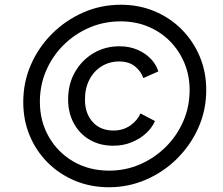

<svg xmlns="http://www.w3.org/2000/svg" viewBox="-20 -777 938 809"><path d="M78 -347Q78 -431 110.5 -505Q143 -579 200 -635.5Q257 -692 331 -724.5Q405 -757 489 -757Q566 -757 631.5 -729.5Q697 -702 746 -652.5Q795 -603 822 -538Q849 -473 849 -398Q849 -313 816 -239Q783 -165 726 -108.5Q669 -52 595 -20Q521 12 439 12Q362 12 296 -15.5Q230 -43 181 -92Q132 -141 105 -206Q78 -271 78 -347ZM779 -398Q779 -459 757 -511.5Q735 -564 696 -603.5Q657 -643 604 -665Q551 -687 488 -687Q418 -687 356.5 -660.5Q295 -634 248 -587.5Q201 -541 174.5 -479.5Q148 -418 148 -348Q148 -266 186 -200Q224 -134 290 -96Q356 -58 440 -58Q509 -58 570 -84.5Q631 -111 678 -157.5Q725 -204 752 -265.5Q779 -327 779 -398ZM267 -358Q267 -423 296 -473.5Q325 -524 374 -553Q423 -582 483 -582Q526 -582 560 -567Q594 -552 616.5 -528Q639 -504 647 -476L584 -448Q574 -477 548.5 -497.5Q523 -518 482 -518Q441 -518 408 -497.5Q375 -477 356.5 -441Q338 -405 338 -357Q338 -299 370.5 -263Q403 -227 458 -227Q498 -227 528 -247.5Q558 -268 572 -299L633 -267Q621 -239 595.5 -215.5Q570 -192 534.5 -177.5Q499 -163 457 -163Q401 -163 358 -188Q315 -213 291 -257.5Q267 -302 267 -358Z"/></svg>

Font: Kosmopol Plus Jakarta Sans Italic It
Style: Regular
Weight: 400
Italic angle: -8.04999°
Designer: Gumpita Rahayu
Foundry: Tokotype
Version: Version 2.006